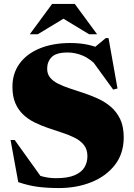

<svg xmlns="http://www.w3.org/2000/svg" viewBox="-20 -938 678 973"><path d="M521 -677.5 443.5 -685 516 -745H530L575.5 -489.5L553.5 -484L426.5 -659L483 -594Q438 -640 399.5 -656Q361 -672 323 -672Q265 -672 242 -648.8Q219 -625.5 219 -590Q219 -563 233.8 -545Q248.5 -527 274.2 -514Q300 -501 332.8 -490.2Q365.5 -479.5 401.5 -467.5Q438 -455.5 474.2 -439.2Q510.5 -423 540.5 -397.8Q570.5 -372.5 588.8 -334.8Q607 -297 607 -242Q607 -160 562.5 -102.5Q518 -45 443.5 -15Q369 15 278.5 15Q222 15 173.8 9Q125.5 3 72.5 -15L33.5 -228.5H54.5L209 -13L99 -83Q146 -58.5 184.2 -46.8Q222.5 -35 263.5 -35Q323.5 -35 358.2 -50Q393 -65 408 -90Q423 -115 423 -146.5Q423 -180.5 405.5 -202.8Q388 -225 358.8 -239.8Q329.5 -254.5 294.2 -265.8Q259 -277 223.5 -289.5Q188 -301.5 155.5 -317.5Q123 -333.5 97.8 -357.2Q72.5 -381 57.8 -415.2Q43 -449.5 43 -498.5Q43 -566 79.2 -615.8Q115.5 -665.5 181.8 -692.8Q248 -720 336.5 -720Q389 -720 431.5 -710Q474 -700 521 -677.5ZM274.5 -859.5H328.5L171.5 -764.5H131L244 -918H359L472 -764.5H431.5Z"/></svg>

Font: Newsreader 60pt ExtraBold
Style: Regular
Weight: 800
Designer: Hugues Gentile
Foundry: Production Type
Version: Version 1.003